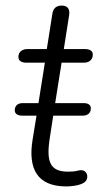

<svg xmlns="http://www.w3.org/2000/svg" viewBox="-20 -661 383 689"><path d="M218 8C236 8 257 5 270 0C284 -5 295 -14 293 -31C291 -44 281 -52 266 -50C257 -49 254 -45 224 -45C159 -45 145 -81 159 -168L171 -246H277C294 -246 306 -255 306 -272C306 -285 296 -291 280 -291H178L201 -436H281C300 -436 313 -447 313 -465C313 -478 303 -485 284 -485H209L228 -606C232 -629 222 -641 202 -641C183 -641 171 -632 168 -612L148 -485H79C60 -485 46 -475 46 -457C46 -443 57 -436 75 -436H141L118 -291H62C44 -291 33 -282 33 -265C33 -253 43 -246 59 -246H111L97 -160C80 -56 113 8 218 8Z"/></svg>

Font: SN Pro Light
Style: Italic
Weight: 300
Italic angle: -8.99998°
Designer: Tobias Whetton
Foundry: Supernotes
Version: Version 1.001;Glyphs 3.2 (3249)